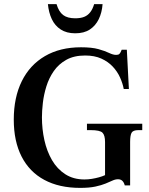

<svg xmlns="http://www.w3.org/2000/svg" viewBox="-20 -902 727 934"><path d="M370 12Q268 12 195.5 -27Q123 -66 85 -140.5Q47 -215 47 -320Q47 -428 86 -507Q125 -586 198.5 -629Q272 -672 374 -672Q427 -672 459 -663Q491 -654 510.5 -644.5Q530 -635 545 -635Q556 -635 560.5 -639.5Q565 -644 567 -649L572 -660H597L607 -469H582Q577 -496 564 -525Q551 -554 528.5 -578Q506 -602 473 -617Q440 -632 394 -632Q340 -632 302.5 -611Q265 -590 241.5 -556Q218 -522 205.5 -481.5Q193 -441 188.5 -401.5Q184 -362 184 -331Q184 -274 196 -220Q208 -166 233 -123Q258 -80 297.5 -54.5Q337 -29 391 -29Q409 -29 427 -32Q445 -35 461.5 -39.5Q478 -44 491 -50V-211Q491 -244 478.5 -256.5Q466 -269 421 -269H403V-300H672V-269H653Q627 -269 620 -256Q613 -243 613 -211V0H587Q583 -15 575 -22.5Q567 -30 554 -30Q541 -30 527 -23.5Q513 -17 493.5 -9Q474 -1 444.5 5.5Q415 12 370 12ZM346 -740Q304 -740 275.5 -758.5Q247 -777 232 -809Q217 -841 213 -882H255Q266 -845 287 -829Q308 -813 346 -813Q372 -813 389.5 -820Q407 -827 419 -842.5Q431 -858 438 -882H479Q476 -841 460.5 -809Q445 -777 417 -758.5Q389 -740 346 -740Z"/></svg>

Font: Frank Ruhl Libre Medium
Style: Regular
Weight: 500
Designer: Yanek Iontef
Foundry: Fontef
Version: Version 6.004